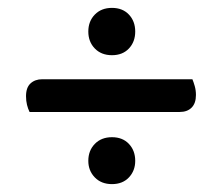

<svg xmlns="http://www.w3.org/2000/svg" viewBox="-20 -539 563 487"><path d="M436 -255H55Q51 -263 48.5 -273Q46 -283 46 -295Q46 -317 57.5 -327.5Q69 -338 87 -338H468Q471 -331 474 -320.5Q477 -310 477 -298Q477 -277 466 -266Q455 -255 436 -255ZM204 -131Q204 -157 220.5 -174Q237 -191 264 -191Q291 -191 307 -174Q323 -157 323 -131Q323 -106 307 -89Q291 -72 264 -72Q237 -72 220.5 -89Q204 -106 204 -131ZM204 -459Q204 -485 220.5 -502Q237 -519 264 -519Q291 -519 307 -502Q323 -485 323 -459Q323 -433 307 -416Q291 -399 264 -399Q237 -399 220.5 -416Q204 -433 204 -459Z"/></svg>

Font: Baloo Bhaijaan 2 Medium
Style: Regular
Weight: 500
Designer: Sanskriti Dholi, Noopur Datye and Ek Type
Foundry: Ek Type
Version: Version 1.701